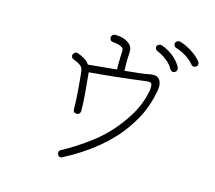

<svg xmlns="http://www.w3.org/2000/svg" viewBox="-113 -946 1225 1093"><g transform="rotate(15 500.0 -399.5)"><path d="M914 -696Q896 -719 865 -738Q834 -757 808 -764Q791 -768 791 -787Q791 -794 797.5 -799.5Q804 -805 812 -806Q817 -806 819 -805Q851 -796 887 -774Q923 -752 947 -723Q950 -719 952 -710Q952 -700 945.5 -694Q939 -688 931 -688Q920 -688 914 -696ZM805 -640Q793 -664 765 -686Q737 -708 711 -718Q694 -724 694 -740Q694 -748 701.5 -753.5Q709 -759 717 -759Q722 -759 728 -756Q759 -746 791 -721Q823 -696 841 -664Q845 -658 845 -651Q845 -640 838.5 -634Q832 -628 824 -628Q812 -628 805 -640ZM769 -526Q769 -512 766 -498Q756 -443 734 -386.5Q712 -330 668 -267Q558 -109 341 4Q337 7 332 7Q322 7 316.5 0Q311 -7 311 -15Q311 -27 322 -33Q402 -75 485.5 -138.5Q569 -202 632 -289Q668 -338 690.5 -386.5Q713 -435 724 -494Q725 -499 725 -514Q725 -528 720 -533.5Q715 -539 704 -539L685 -537Q528 -516 361 -502V-499Q366 -452 371.5 -386Q377 -320 377 -278Q377 -269 371 -262.5Q365 -256 356 -256Q346 -256 340 -261.5Q334 -267 334 -276Q334 -321 329 -385Q324 -449 319 -493Q317 -515 304.5 -526.5Q292 -538 258 -551Q252 -553 248.5 -558.5Q245 -564 245 -570Q245 -579 251.5 -585.5Q258 -592 267 -592Q271 -592 273 -591Q298 -582 315.5 -571Q333 -560 345 -543L512 -559V-601Q512 -627 514 -663V-674Q514 -687 495 -694.5Q476 -702 449 -704Q430 -706 430 -727Q430 -735 437 -741Q444 -747 452 -747Q498 -747 527 -728Q556 -709 556 -681V-670Q554 -636 554 -602Q554 -575 555 -563Q662 -573 690 -579Q707 -583 719 -583Q746 -583 757.5 -567Q769 -551 769 -526Z"/></g></svg>

Font: Tsukimi Rounded Light
Style: Regular
Weight: 300
Designer: Takashi Funayama
Foundry: Takashi Funayama
Version: Version 1.032; ttfautohint (v1.8.3)